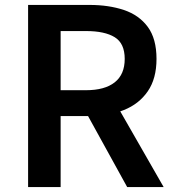

<svg xmlns="http://www.w3.org/2000/svg" viewBox="-20 -759 709 779"><path d="M94 0V-739H343Q421 -739 482.5 -718.5Q544 -698 579.5 -650Q615 -602 615 -520Q615 -440 579.5 -388.5Q544 -337 482.5 -312.5Q421 -288 343 -288H226V0ZM226 -393H329Q405 -393 445.5 -425Q486 -457 486 -520Q486 -583 445.5 -608Q405 -633 329 -633H226ZM496 0 318 -323 413 -403 644 0Z"/></svg>

Font: Noto Sans SC SemiBold
Style: Regular
Weight: 600
Designer: Ryoko NISHIZUKA 西塚涼子 (kana, bopomofo & ideographs); Paul D. Hunt (Latin, Greek & Cyrillic); Sandoll Communications 산돌커뮤니
Foundry: Adobe
Version: Version 2.004-H2;hotconv 1.0.118;makeotfexe 2.5.65603